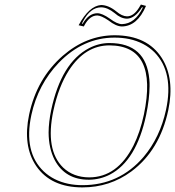

<svg xmlns="http://www.w3.org/2000/svg" viewBox="-20 -813 768 843"><path d="M537.6 -741.2Q566.4 -741.2 589.8 -778.3Q594.2 -785.6 598.6 -793L621.1 -787.1Q583 -697.8 515.1 -696.8Q489.3 -697.3 456.5 -723.1Q424.8 -744.6 407.2 -745.1Q374 -745.1 350.6 -701.7Q349.1 -698.7 348.1 -696.8L325.2 -702.1Q370.6 -786.6 423.8 -791Q456.5 -790.5 490.2 -763.2Q515.6 -741.7 537.6 -741.2ZM718.8 -329.1Q681.2 -152.8 556.6 -60.1Q461.9 9.8 341.8 9.8Q203.1 9.8 138.7 -84.5Q79.1 -172.9 107.9 -310.1Q141.6 -468.3 255.4 -567.9Q358.9 -657.7 482.9 -658.2Q627 -658.2 690.9 -557.6Q747.6 -467.3 718.8 -329.1ZM460.4 -613.8Q354 -613.8 282.7 -504.4Q237.3 -433.6 214.4 -327.1Q177.7 -154.8 257.3 -77.1Q302.2 -34.7 371.1 -34.2Q495.1 -34.2 565.9 -173.8Q595.2 -232.4 611.8 -310.1Q674.8 -612.8 460.4 -613.8ZM537.6 -731Q510.3 -731.4 483.4 -755.4Q451.7 -780.8 423.8 -780.8Q377.4 -780.8 344.7 -719.7Q341.8 -714.4 339.4 -709L342.8 -708.5Q369.6 -754.4 407.2 -754.9Q428.2 -754.9 461.9 -731.4L462.4 -731Q493.7 -707.5 515.1 -707Q573.2 -708.5 607.4 -780.3L603.5 -781.2Q572.8 -731.9 537.6 -731ZM709 -331.1Q744.1 -495.6 658.2 -583.5Q614.3 -627 547.4 -641.6Q516.6 -647.9 482.9 -647.9Q345.2 -647.9 237.8 -537.1Q147 -442.4 117.7 -308.1Q83 -145.5 171.9 -60.5Q214.8 -20 278.8 -6.3Q309.1 0 341.8 0Q503.9 0 610.4 -124Q682.6 -209.5 709 -331.1ZM460.4 -624Q621.6 -624 635.7 -464.4Q637.2 -449.2 636.7 -433.6Q636.2 -377.9 621.6 -308.1Q579.1 -107.4 462.4 -46.4Q419.4 -24.4 371.1 -23.9Q266.6 -23.4 220.2 -110.4Q193.8 -161.1 193.4 -231.4Q193.8 -277.3 204.6 -329.1Q249 -538.1 371.1 -601.6Q414.1 -624 460.4 -624Z"/></svg>

Font: Linux Biolinum Outline O
Style: Italic
Weight: 400
Italic angle: -12°
Designer: Philipp H. Poll
Foundry: Philipp H. Poll
Version: Version 0.6.2